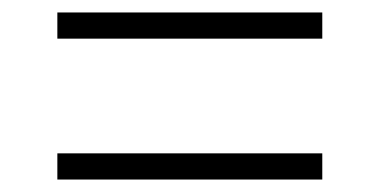

<svg xmlns="http://www.w3.org/2000/svg" viewBox="-20 -504 609 308"><path d="M72 -442V-484H497V-442ZM72 -216V-258H497V-216Z"/></svg>

Font: Montserrat Thin Light
Style: Regular
Weight: 300
Version: Version 9.000